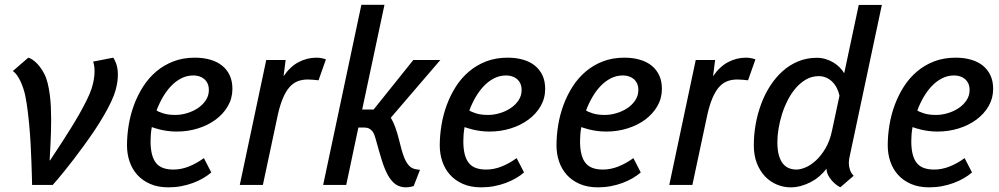

<svg xmlns="http://www.w3.org/2000/svg" viewBox="-20 -782 4227 812"><path d="M167.5 -469.2Q176.3 -452.1 181.6 -430.2Q187 -408.2 190.4 -382.8Q193.8 -357.4 195.1 -330.1Q196.3 -302.7 196.3 -274.9Q196.3 -249.5 195.6 -225.1Q194.8 -200.7 193.8 -178.5Q192.9 -156.2 191.7 -137.2Q190.4 -118.2 189.9 -104H191.9Q199.2 -115.2 213.1 -136.2Q227.1 -157.2 244.1 -183.6Q261.2 -210 280 -240.2Q298.8 -270.5 315.9 -300.5Q333 -330.6 346.7 -358.4Q360.4 -386.2 367.7 -408.2Q374.5 -430.2 377.2 -448Q379.9 -465.8 379.9 -480Q379.9 -499 377.2 -509.5Q374.5 -520 374 -521.5L459 -538.1Q460.9 -535.2 464.1 -529.5Q467.3 -523.9 470.5 -515.4Q473.6 -506.8 476.1 -494.9Q478.5 -482.9 478.5 -466.8Q478.5 -453.6 476.6 -437.5Q474.6 -421.4 469.2 -402.3Q462.9 -378.9 449.5 -350.6Q436 -322.3 418.2 -291.7Q400.4 -261.2 379.2 -229.5Q357.9 -197.8 335.9 -167.7Q314 -137.7 293 -110.1Q272 -82.5 253.9 -60.3Q235.8 -38.1 222.7 -22.5Q209.5 -6.8 203.1 0H115.7Q115.7 -5.9 115 -31.5Q114.3 -57.1 113 -94.2Q111.8 -131.3 109.4 -175.3Q106.9 -219.2 102.8 -262.2Q98.6 -305.2 93 -343Q87.4 -380.9 79.6 -404.8Q73.2 -424.3 66.7 -438Q60.1 -451.7 54 -460.7Q47.9 -469.7 42.7 -474.6Q37.6 -479.5 34.2 -481.4L99.6 -538.1Q104 -537.1 111.8 -533Q119.6 -528.8 128.9 -520.8Q138.2 -512.7 148.2 -500Q158.2 -487.3 167.5 -469.2Z M713.4 -64.9Q745.6 -64.9 777.6 -77.4Q809.6 -89.8 842.3 -113.3L873.5 -52.7Q858.4 -39.6 838.6 -28.1Q818.8 -16.6 795.7 -8.1Q772.5 0.5 746.3 5.4Q720.2 10.3 692.4 10.3Q647.9 10.3 615 -4.2Q582 -18.6 560.3 -43Q538.6 -67.4 527.8 -99.4Q517.1 -131.3 517.1 -167Q517.1 -209.5 524.4 -253.7Q531.7 -297.9 547.1 -339.1Q562.5 -380.4 585.7 -416.5Q608.9 -452.6 640.9 -479.7Q672.9 -506.8 713.6 -522.5Q754.4 -538.1 804.2 -538.1Q840.3 -538.1 869.6 -529.5Q898.9 -521 919.7 -504.2Q940.4 -487.3 951.7 -462.9Q962.9 -438.5 962.9 -406.2Q962.9 -366.2 943.6 -333Q924.3 -299.8 891.8 -275.9Q859.4 -252 816.9 -238.8Q774.4 -225.6 728 -225.6Q706.1 -225.6 687.5 -228.3Q668.9 -231 655.3 -234.4Q641.6 -237.8 633.1 -240.7Q624.5 -243.7 622.1 -244.6Q619.1 -229 617.9 -213.9Q616.7 -198.7 616.7 -185.1Q616.7 -152.8 622.6 -129.9Q628.4 -106.9 640.1 -92.5Q651.9 -78.1 670.2 -71.5Q688.5 -64.9 713.4 -64.9ZM797.9 -462.9Q770.5 -462.9 747.1 -450.9Q723.6 -439 704.1 -418.7Q684.6 -398.4 668.9 -371.6Q653.3 -344.7 642.1 -314.9Q649.9 -309.1 670.7 -302.5Q691.4 -295.9 721.2 -295.9Q746.1 -295.9 771.2 -303.5Q796.4 -311 816.9 -324.7Q837.4 -338.4 850.3 -357.9Q863.3 -377.4 863.3 -401.4Q863.3 -417.5 857.7 -429.2Q852.1 -440.9 842.8 -448.5Q833.5 -456.1 821.8 -459.5Q810.1 -462.9 797.9 -462.9Z M1327.1 -442.4Q1315.9 -443.8 1302.7 -444.8Q1289.6 -445.8 1281.7 -445.8Q1257.3 -445.8 1238 -438Q1218.8 -430.2 1203.6 -412.6Q1188.5 -395 1176.8 -367.4Q1165 -339.8 1155.8 -300.3L1091.8 0H994.1L1106 -528.3H1188L1179.2 -459.5Q1207 -500.5 1242.9 -519.3Q1278.8 -538.1 1318.4 -538.1Q1331.5 -538.1 1343 -535.4Q1354.5 -532.7 1358.4 -530.8Z M1568.8 -194.3Q1566.4 -203.1 1563.2 -211.7Q1560.1 -220.2 1554.7 -227.1Q1549.3 -233.9 1541 -238.3Q1532.7 -242.7 1520 -242.7H1495.6L1444.3 0H1346.7L1508.3 -761.7H1606L1511.7 -318.8H1560.1L1728 -528.3H1842.3L1632.8 -284.2Q1644.5 -264.6 1652.3 -242.2Q1660.2 -219.7 1666 -196.8Q1671.9 -173.8 1677.5 -152.3Q1683.1 -130.9 1690.4 -113.3Q1697.8 -95.7 1708.3 -83.3Q1718.8 -70.8 1735.4 -66.9Q1741.2 -65.4 1747.8 -64.7Q1754.4 -64 1756.3 -64L1729.5 4.9Q1728.5 4.9 1725.6 5.9Q1722.7 6.8 1718.3 7.8Q1713.9 8.8 1708.5 9.5Q1703.1 10.3 1698.2 10.3Q1670.9 10.3 1652.6 -2.9Q1634.3 -16.1 1620.1 -42Q1606 -67.9 1594.2 -106Q1582.5 -144 1568.8 -194.3Z M2036.1 -64.9Q2068.4 -64.9 2100.3 -77.4Q2132.3 -89.8 2165 -113.3L2196.3 -52.7Q2181.2 -39.6 2161.4 -28.1Q2141.6 -16.6 2118.4 -8.1Q2095.2 0.5 2069.1 5.4Q2043 10.3 2015.1 10.3Q1970.7 10.3 1937.7 -4.2Q1904.8 -18.6 1883.1 -43Q1861.3 -67.4 1850.6 -99.4Q1839.8 -131.3 1839.8 -167Q1839.8 -209.5 1847.2 -253.7Q1854.5 -297.9 1869.9 -339.1Q1885.3 -380.4 1908.4 -416.5Q1931.6 -452.6 1963.6 -479.7Q1995.6 -506.8 2036.4 -522.5Q2077.1 -538.1 2127 -538.1Q2163.1 -538.1 2192.4 -529.5Q2221.7 -521 2242.4 -504.2Q2263.2 -487.3 2274.4 -462.9Q2285.6 -438.5 2285.6 -406.2Q2285.6 -366.2 2266.4 -333Q2247.1 -299.8 2214.6 -275.9Q2182.1 -252 2139.6 -238.8Q2097.2 -225.6 2050.8 -225.6Q2028.8 -225.6 2010.3 -228.3Q1991.7 -231 1978 -234.4Q1964.4 -237.8 1955.8 -240.7Q1947.3 -243.7 1944.8 -244.6Q1941.9 -229 1940.7 -213.9Q1939.5 -198.7 1939.5 -185.1Q1939.5 -152.8 1945.3 -129.9Q1951.2 -106.9 1962.9 -92.5Q1974.6 -78.1 1992.9 -71.5Q2011.2 -64.9 2036.1 -64.9ZM2120.6 -462.9Q2093.3 -462.9 2069.8 -450.9Q2046.4 -439 2026.9 -418.7Q2007.3 -398.4 1991.7 -371.6Q1976.1 -344.7 1964.8 -314.9Q1972.7 -309.1 1993.4 -302.5Q2014.2 -295.9 2043.9 -295.9Q2068.8 -295.9 2094 -303.5Q2119.1 -311 2139.6 -324.7Q2160.2 -338.4 2173.1 -357.9Q2186 -377.4 2186 -401.4Q2186 -417.5 2180.4 -429.2Q2174.8 -440.9 2165.5 -448.5Q2156.2 -456.1 2144.5 -459.5Q2132.8 -462.9 2120.6 -462.9Z M2529.8 -64.9Q2562 -64.9 2594 -77.4Q2626 -89.8 2658.7 -113.3L2689.9 -52.7Q2674.8 -39.6 2655 -28.1Q2635.3 -16.6 2612.1 -8.1Q2588.9 0.5 2562.7 5.4Q2536.6 10.3 2508.8 10.3Q2464.4 10.3 2431.4 -4.2Q2398.4 -18.6 2376.7 -43Q2355 -67.4 2344.2 -99.4Q2333.5 -131.3 2333.5 -167Q2333.5 -209.5 2340.8 -253.7Q2348.1 -297.9 2363.5 -339.1Q2378.9 -380.4 2402.1 -416.5Q2425.3 -452.6 2457.3 -479.7Q2489.3 -506.8 2530 -522.5Q2570.8 -538.1 2620.6 -538.1Q2656.7 -538.1 2686 -529.5Q2715.3 -521 2736.1 -504.2Q2756.8 -487.3 2768.1 -462.9Q2779.3 -438.5 2779.3 -406.2Q2779.3 -366.2 2760 -333Q2740.7 -299.8 2708.3 -275.9Q2675.8 -252 2633.3 -238.8Q2590.8 -225.6 2544.4 -225.6Q2522.5 -225.6 2503.9 -228.3Q2485.4 -231 2471.7 -234.4Q2458 -237.8 2449.5 -240.7Q2440.9 -243.7 2438.5 -244.6Q2435.5 -229 2434.3 -213.9Q2433.1 -198.7 2433.1 -185.1Q2433.1 -152.8 2439 -129.9Q2444.8 -106.9 2456.5 -92.5Q2468.3 -78.1 2486.6 -71.5Q2504.9 -64.9 2529.8 -64.9ZM2614.3 -462.9Q2586.9 -462.9 2563.5 -450.9Q2540 -439 2520.5 -418.7Q2501 -398.4 2485.4 -371.6Q2469.7 -344.7 2458.5 -314.9Q2466.3 -309.1 2487.1 -302.5Q2507.8 -295.9 2537.6 -295.9Q2562.5 -295.9 2587.6 -303.5Q2612.8 -311 2633.3 -324.7Q2653.8 -338.4 2666.7 -357.9Q2679.7 -377.4 2679.7 -401.4Q2679.7 -417.5 2674.1 -429.2Q2668.5 -440.9 2659.2 -448.5Q2649.9 -456.1 2638.2 -459.5Q2626.5 -462.9 2614.3 -462.9Z M3143.6 -442.4Q3132.3 -443.8 3119.1 -444.8Q3106 -445.8 3098.1 -445.8Q3073.7 -445.8 3054.4 -438Q3035.2 -430.2 3020 -412.6Q3004.9 -395 2993.2 -367.4Q2981.4 -339.8 2972.2 -300.3L2908.2 0H2810.5L2922.4 -528.3H3004.4L2995.6 -459.5Q3023.4 -500.5 3059.3 -519.3Q3095.2 -538.1 3134.8 -538.1Q3147.9 -538.1 3159.4 -535.4Q3170.9 -532.7 3174.8 -530.8Z M3475.6 -68.8Q3462.4 -51.3 3445.3 -36.6Q3428.2 -22 3408.4 -11.7Q3388.7 -1.5 3367.2 4.4Q3345.7 10.3 3323.7 10.3Q3293.5 10.3 3265.4 -1.5Q3237.3 -13.2 3215.6 -35.9Q3193.8 -58.6 3180.9 -91.8Q3168 -125 3168 -168Q3168 -212.4 3176 -257.3Q3184.1 -302.2 3199.5 -343.3Q3214.8 -384.3 3237.8 -419.7Q3260.7 -455.1 3290.3 -481.4Q3319.8 -507.8 3356.2 -522.7Q3392.6 -537.6 3434.6 -537.6Q3453.6 -537.6 3471.4 -532.2Q3489.3 -526.9 3504.4 -517.8Q3519.5 -508.8 3531.2 -496.8Q3543 -484.9 3550.3 -472.2L3611.8 -761.2H3709.5L3573.2 -119.6Q3571.8 -112.8 3570.8 -106.2Q3569.8 -99.6 3569.8 -92.8Q3569.8 -78.1 3574.5 -64.2Q3579.1 -50.3 3590.3 -38.6L3534.2 9.8Q3528.3 7.8 3518.6 0.7Q3508.8 -6.3 3499 -17.1Q3489.3 -27.8 3482.4 -41Q3475.6 -54.2 3475.6 -68.8ZM3442.9 -460Q3414.1 -460 3390.1 -446.5Q3366.2 -433.1 3346.7 -410.9Q3327.1 -388.7 3312.3 -359.9Q3297.4 -331.1 3287.6 -300.3Q3277.8 -269.5 3272.7 -238.5Q3267.6 -207.5 3267.6 -181.6Q3267.6 -147 3274.2 -124.5Q3280.8 -102.1 3292 -88.9Q3303.2 -75.7 3317.9 -70.3Q3332.5 -64.9 3348.1 -64.9Q3365.2 -64.9 3387.2 -74.2Q3409.2 -83.5 3430.9 -103.5Q3452.6 -123.5 3470.9 -154.3Q3489.3 -185.1 3498.5 -228.5L3530.3 -377.4Q3526.4 -395.5 3518.6 -410.6Q3510.7 -425.8 3499.3 -436.8Q3487.8 -447.8 3473.4 -453.9Q3459 -460 3442.9 -460Z M3930.7 -64.9Q3962.9 -64.9 3994.9 -77.4Q4026.9 -89.8 4059.6 -113.3L4090.8 -52.7Q4075.7 -39.6 4055.9 -28.1Q4036.1 -16.6 4012.9 -8.1Q3989.7 0.5 3963.6 5.4Q3937.5 10.3 3909.7 10.3Q3865.2 10.3 3832.3 -4.2Q3799.3 -18.6 3777.6 -43Q3755.9 -67.4 3745.1 -99.4Q3734.4 -131.3 3734.4 -167Q3734.4 -209.5 3741.7 -253.7Q3749 -297.9 3764.4 -339.1Q3779.8 -380.4 3803 -416.5Q3826.2 -452.6 3858.2 -479.7Q3890.1 -506.8 3930.9 -522.5Q3971.7 -538.1 4021.5 -538.1Q4057.6 -538.1 4086.9 -529.5Q4116.2 -521 4137 -504.2Q4157.7 -487.3 4168.9 -462.9Q4180.2 -438.5 4180.2 -406.2Q4180.2 -366.2 4160.9 -333Q4141.6 -299.8 4109.1 -275.9Q4076.7 -252 4034.2 -238.8Q3991.7 -225.6 3945.3 -225.6Q3923.3 -225.6 3904.8 -228.3Q3886.2 -231 3872.6 -234.4Q3858.9 -237.8 3850.3 -240.7Q3841.8 -243.7 3839.4 -244.6Q3836.4 -229 3835.2 -213.9Q3834 -198.7 3834 -185.1Q3834 -152.8 3839.8 -129.9Q3845.7 -106.9 3857.4 -92.5Q3869.1 -78.1 3887.5 -71.5Q3905.8 -64.9 3930.7 -64.9ZM4015.1 -462.9Q3987.8 -462.9 3964.4 -450.9Q3940.9 -439 3921.4 -418.7Q3901.9 -398.4 3886.2 -371.6Q3870.6 -344.7 3859.4 -314.9Q3867.2 -309.1 3887.9 -302.5Q3908.7 -295.9 3938.5 -295.9Q3963.4 -295.9 3988.5 -303.5Q4013.7 -311 4034.2 -324.7Q4054.7 -338.4 4067.6 -357.9Q4080.6 -377.4 4080.6 -401.4Q4080.6 -417.5 4075 -429.2Q4069.3 -440.9 4060.1 -448.5Q4050.8 -456.1 4039.1 -459.5Q4027.3 -462.9 4015.1 -462.9Z"/></svg>

Font: Ufes Sans
Style: Italic
Weight: 400
Designer: Ricardo Esteves & Filipe Motta
Foundry: ProDesignUfes - Ricardo Esteves, Filipe Motta
Version: Version 2.0